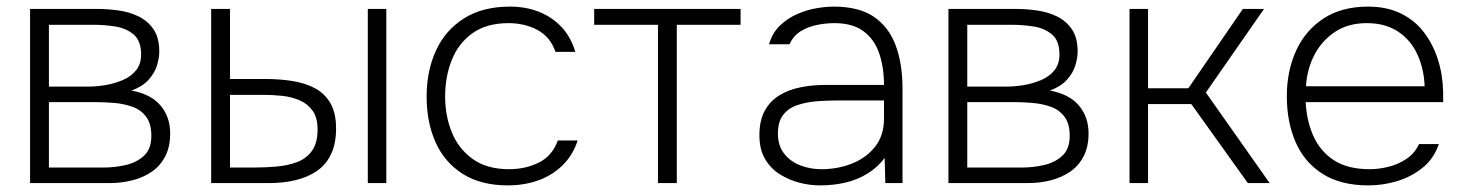

<svg xmlns="http://www.w3.org/2000/svg" viewBox="-20 -554 4439 581"><path d="M71 0V-527H274Q305 -527 338 -522.5Q371 -518 399 -504.5Q427 -491 444.5 -465.5Q462 -440 462 -398Q462 -379 455 -356Q448 -333 429.5 -312.5Q411 -292 378 -280Q437 -269 466 -234.5Q495 -200 495 -150Q495 -110 480 -81Q465 -52 439.5 -34.5Q414 -17 381 -8.5Q348 0 312 0ZM128 -47H293Q327 -47 360 -54.5Q393 -62 415.5 -82.5Q438 -103 438 -143Q438 -180 422 -201Q406 -222 380.5 -231Q355 -240 326 -242.5Q297 -245 270 -245H128ZM128 -292H248Q272 -292 299 -296.5Q326 -301 351 -311.5Q376 -322 391.5 -341Q407 -360 407 -389Q407 -431 384 -450Q361 -469 328 -474Q295 -479 264 -479H128Z M619 0V-527H676V-315H783Q825 -315 864 -309Q903 -303 933 -287Q963 -271 980 -241.5Q997 -212 997 -165Q997 -120 982 -88Q967 -56 939.5 -37Q912 -18 875 -9Q838 0 795 0ZM676 -47H748Q783 -47 817 -50Q851 -53 879 -63.5Q907 -74 924 -97.5Q941 -121 941 -162Q941 -198 926 -219Q911 -240 886.5 -250.5Q862 -261 833.5 -264Q805 -267 777 -267H676ZM1093 0V-527H1149V0Z M1517 7Q1435 7 1380 -28Q1325 -63 1298 -123.5Q1271 -184 1271 -262Q1271 -339 1299 -400.5Q1327 -462 1383.5 -498Q1440 -534 1523 -534Q1571 -534 1610.5 -518.5Q1650 -503 1678.5 -473Q1707 -443 1721 -397H1661Q1645 -443 1606 -463.5Q1567 -484 1519 -484Q1453 -484 1410.5 -454Q1368 -424 1347.5 -373.5Q1327 -323 1327 -262Q1327 -203 1347.5 -153Q1368 -103 1411 -72.5Q1454 -42 1520 -42Q1570 -42 1610.5 -62Q1651 -82 1668 -129H1728Q1713 -83 1681 -52.5Q1649 -22 1607 -7.5Q1565 7 1517 7Z M1971 0V-479H1778V-527H2221V-479H2028V0Z M2461 7Q2431 7 2399.5 -1Q2368 -9 2340 -26.5Q2312 -44 2295 -73Q2278 -102 2278 -145Q2278 -189 2294 -218.5Q2310 -248 2337.5 -265Q2365 -282 2401 -289.5Q2437 -297 2475 -297H2655Q2655 -350 2640.5 -392.5Q2626 -435 2593 -459.5Q2560 -484 2505 -484Q2479 -484 2452 -478.5Q2425 -473 2403 -459.5Q2381 -446 2369 -420H2307Q2318 -456 2341 -477.5Q2364 -499 2392.5 -511.5Q2421 -524 2450 -529Q2479 -534 2503 -534Q2579 -534 2624 -503.5Q2669 -473 2690 -417.5Q2711 -362 2711 -286V0H2659L2657 -76Q2636 -48 2605.5 -29Q2575 -10 2538.5 -1.5Q2502 7 2461 7ZM2465 -42Q2515 -42 2558 -59Q2601 -76 2628 -110Q2655 -144 2655 -195V-250H2513Q2482 -250 2451 -247.5Q2420 -245 2393 -236Q2366 -227 2350 -206.5Q2334 -186 2334 -150Q2334 -113 2353 -89Q2372 -65 2402 -53.5Q2432 -42 2465 -42Z M2850 0V-527H3053Q3084 -527 3117 -522.5Q3150 -518 3178 -504.5Q3206 -491 3223.5 -465.5Q3241 -440 3241 -398Q3241 -379 3234 -356Q3227 -333 3208.5 -312.5Q3190 -292 3157 -280Q3216 -269 3245 -234.5Q3274 -200 3274 -150Q3274 -110 3259 -81Q3244 -52 3218.5 -34.5Q3193 -17 3160 -8.5Q3127 0 3091 0ZM2907 -47H3072Q3106 -47 3139 -54.5Q3172 -62 3194.5 -82.5Q3217 -103 3217 -143Q3217 -180 3201 -201Q3185 -222 3159.5 -231Q3134 -240 3105 -242.5Q3076 -245 3049 -245H2907ZM2907 -292H3027Q3051 -292 3078 -296.5Q3105 -301 3130 -311.5Q3155 -322 3170.5 -341Q3186 -360 3186 -389Q3186 -431 3163 -450Q3140 -469 3107 -474Q3074 -479 3043 -479H2907Z M3398 0V-527H3454V-287H3576L3741 -527H3805L3629 -274L3822 0H3756L3585 -239H3454V0Z M4121 7Q4037 7 3982 -28Q3927 -63 3900.5 -124Q3874 -185 3874 -263Q3874 -339 3902 -400.5Q3930 -462 3985 -498Q4040 -534 4120 -534Q4177 -534 4219.5 -513Q4262 -492 4289.5 -455.5Q4317 -419 4331.5 -373Q4346 -327 4347 -275Q4347 -268 4347 -260.5Q4347 -253 4347 -245H3931Q3934 -187 3955 -141Q3976 -95 4017.5 -68.5Q4059 -42 4125 -42Q4153 -42 4182.5 -49.5Q4212 -57 4236.5 -73.5Q4261 -90 4274 -118H4334Q4319 -74 4285 -46.5Q4251 -19 4208 -6Q4165 7 4121 7ZM3932 -293H4291Q4289 -346 4269 -389.5Q4249 -433 4210.5 -458.5Q4172 -484 4116 -484Q4059 -484 4019 -457Q3979 -430 3957 -387Q3935 -344 3932 -293Z"/></svg>

Font: Onest ExtraLight
Style: Regular
Weight: 250
Designer: Dmitri Voloshin, Andrey Kudryavtsev
Foundry: Dmitri Voloshin, Andrey Kudryavtsev
Version: Version 1.000;gftools[0.9.33]